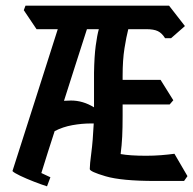

<svg xmlns="http://www.w3.org/2000/svg" viewBox="-20 -659 682 678"><path d="M528 -20Q409 -20 353 -36.5Q297 -53 297 -62Q297 -78 302.5 -119.5Q308 -161 311 -223Q305 -223 300 -223Q269 -223 235.5 -217Q202 -211 173 -196Q161 -160 149.5 -123Q138 -86 126 -48L158 -33L146 -1Q127 -7 100 -17.5Q73 -28 51 -38.5Q29 -49 24 -55Q67 -189 107.5 -316Q148 -443 184 -556H109L64 -623L70 -639H577L633 -567L584 -524H563Q552 -542 537.5 -549Q523 -556 496 -556H433Q426 -529 419.5 -488Q413 -447 413 -391V-377H547L592 -305L579 -290H413V-250Q413 -207 411.5 -176.5Q410 -146 406 -115Q422 -112 445 -110.5Q468 -109 496 -109Q523 -109 548.5 -111Q574 -113 596 -116L642 -37L630 -20ZM312 -402Q313 -460 318 -497.5Q323 -535 329 -556H287Q267 -495 247 -431.5Q227 -368 206 -303Q219 -304 231 -304Q273 -304 312 -280Z"/></svg>

Font: Jaini
Style: Regular
Weight: 400
Designer: Maithili Shingre, Girish Dalvi (Devanagari), Taresh Vohra (Latin)
Foundry: Ek Type
Version: Version 2.000; ttfautohint (v1.8.4.7-5d5b)